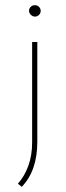

<svg xmlns="http://www.w3.org/2000/svg" viewBox="-20 -540 256 741"><path d="M49 169Q75 140 89.5 99.5Q104 59 104 10V-378H124V7Q124 119 64 181ZM115 -520Q124 -520 130.5 -513.5Q137 -507 137 -498Q137 -489 130.5 -482.5Q124 -476 115 -476Q106 -476 99 -483Q92 -490 92 -498Q92 -507 98.5 -513.5Q105 -520 115 -520Z"/></svg>

Font: Josefin Sans Thin
Style: Regular
Weight: 250
Designer: Santiago Orozco
Foundry: Typemade
Version: Version 2.000